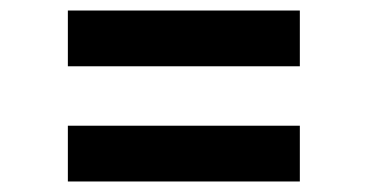

<svg xmlns="http://www.w3.org/2000/svg" viewBox="-20 -540 700 365"><path d="M550 -195H109V-301H550ZM550 -414H109V-520H550Z"/></svg>

Font: Wix Madefor Display
Style: Bold
Weight: 700
Designer: Dalton Maag Ltd
Foundry: Dalton Maag Ltd
Version: Version 3.100